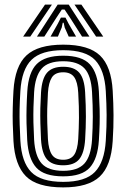

<svg xmlns="http://www.w3.org/2000/svg" viewBox="-20 -804 548 834"><path d="M254.5 10Q140.5 10 92.5 -38.6Q44.5 -87.2 38.5 -191Q36.2 -231.5 35.4 -266.4Q34.5 -301.2 35.4 -335.9Q36.2 -370.5 38.5 -410Q45 -517 95.1 -563.5Q145.2 -610 254.5 -610Q365.2 -610 414.4 -562.9Q463.5 -515.8 469.5 -410Q472.8 -354.5 473.1 -304.1Q473.5 -253.8 469.5 -191Q462.8 -84 413.2 -37Q363.8 10 254.5 10ZM254.5 -14Q350.5 -14 392.1 -56.9Q433.8 -99.8 439.5 -192.8Q443.5 -257.5 443.1 -304.8Q442.8 -352 439.5 -408.2Q434.2 -499.5 393.4 -542.8Q352.5 -586 254.5 -586Q159.5 -586 116.9 -544.2Q74.2 -502.5 68.5 -408.2Q65.8 -363.5 65.1 -329.2Q64.5 -295 65.5 -263Q66.5 -231 68.5 -192.5Q73.8 -100 115.4 -57Q157 -14 254.5 -14ZM254.5 -38Q172 -38 137.5 -76.1Q103 -114.2 98.2 -195.5Q96 -235 95.2 -268.8Q94.5 -302.5 95.4 -335.8Q96.2 -369 98.5 -406.5Q103.5 -489.8 139.6 -525.9Q175.8 -562 254.5 -562Q336 -562 370.4 -524.5Q404.8 -487 409.5 -407Q412 -363.5 412.8 -330.1Q413.5 -296.8 412.8 -265.1Q412 -233.5 409.5 -194.5Q404.5 -114.8 370.4 -76.4Q336.2 -38 254.5 -38ZM254.5 -62Q317.5 -62 346.4 -93.4Q375.2 -124.8 379.8 -197.8Q383 -249 383.1 -296.9Q383.2 -344.8 379.8 -403.8Q375.8 -476 346.9 -507Q318 -538 254.5 -538Q188.2 -538 160.4 -505.2Q132.5 -472.5 128.2 -403.5Q126.2 -371.2 125.4 -339Q124.5 -306.8 125.2 -271.9Q126 -237 128.2 -196.5Q132.5 -125.8 161 -93.9Q189.5 -62 254.5 -62ZM254.5 -86Q206.2 -86 184 -112Q161.8 -138 158.2 -197.8Q156.2 -235.2 155.4 -268.4Q154.5 -301.5 155.2 -334.2Q156 -367 158.2 -402.5Q162 -462.8 184.5 -488.4Q207 -514 254.5 -514Q302.2 -514 324.4 -488.2Q346.5 -462.5 349.8 -403Q353.2 -344.5 353.1 -297.5Q353 -250.5 349.8 -198.5Q346 -139 324.2 -112.5Q302.5 -86 254.5 -86ZM254.5 -110Q287 -110 301.9 -131.2Q316.8 -152.5 319.8 -200.2Q322.5 -245.2 323 -291.6Q323.5 -338 319.8 -401.5Q317.2 -448 302.2 -469Q287.2 -490 254.5 -490Q219.8 -490 205.4 -467.8Q191 -445.5 188.2 -400.8Q186 -362.8 185.2 -331.2Q184.5 -299.8 185.4 -268.5Q186.2 -237.2 188.2 -199.5Q191 -153.5 205.8 -131.8Q220.5 -110 254.5 -110ZM80.5 -645 175.5 -784H205.5L111.5 -645ZM140.5 -645 230.5 -784H278.5L368.5 -645H336.5L284.8 -726L260.5 -762.5H248.5L224.2 -725.8L172.5 -645ZM199.5 -645 231 -700.8 244.5 -727.5H264.5L278.2 -700.8L310.5 -645H278.5L261 -684.5L256.5 -705.2H252.5L248.2 -684.5L231.5 -645ZM397.5 -645 303.5 -784H333.5L428.5 -645Z"/></svg>

Font: Big Shoulders Inline Text Thin Black
Style: Regular
Weight: 900
Version: Version 2.002